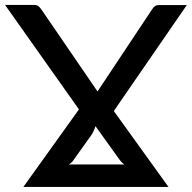

<svg xmlns="http://www.w3.org/2000/svg" viewBox="-39 -740 760 760"><path d="M453 -89Q442.5 -96.5 436 -105.5L339 -240.5Q335 -228 329 -216.2Q323 -204.5 314.5 -194L248.5 -101.5Q243 -94.5 233.5 -89ZM411.5 -300.5 628 0H53.5L273.5 -307L-19 -720.5H94Q106.5 -720.5 112.2 -716.2Q118 -712 124.5 -703L347 -378L563 -703Q568.5 -711.5 574.5 -715.8Q580.5 -720 589 -720H700.5Z"/></svg>

Font: Lato SemiBold
Style: Regular
Weight: 600
Designer: Lukasz Dziedzic with Adam Twardoch and Botio Nikoltchev
Foundry: tyPoland Lukasz Dziedzic
Version: Version 2.015; 2015-08-06; http://www.latofonts.com/